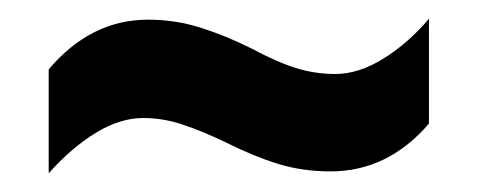

<svg xmlns="http://www.w3.org/2000/svg" viewBox="-20 -455 510 205"><path d="M221 -303Q196 -315 175 -322Q154 -329 133 -329Q108 -329 82 -313Q56 -297 32 -270V-381Q77 -434 138 -434Q167 -434 194 -425.5Q221 -417 249 -403Q275 -389 295.5 -382.5Q316 -376 338 -376Q363 -376 389.5 -392.5Q416 -409 438 -435V-323Q394 -272 333 -272Q303 -272 277 -280Q251 -288 221 -303Z"/></svg>

Font: Noto Sans Sinhala UI ExtraCondensed
Style: Bold
Weight: 700
Width: 2
Designer: Jelle Bosma - Monotype Design Team
Foundry: Monotype Imaging Inc.
Version: Version 2.006; ttfautohint (v1.8.4.7-5d5b)